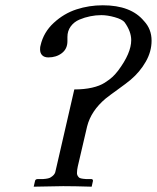

<svg xmlns="http://www.w3.org/2000/svg" viewBox="-20 -703 591 723"><path d="M192.9 -75.2 259.8 -366.2Q296.9 -366.2 326.2 -372.8Q355.5 -379.4 374.5 -391.6Q393.6 -403.8 404.1 -413.8Q414.6 -423.8 424.8 -437Q474.1 -502.9 474.1 -551.8Q474.1 -584.5 449.2 -619.1Q439.9 -630.4 412.1 -638.2Q384.3 -646 361.8 -646Q340.8 -646 320.1 -641.8Q299.3 -637.7 279.1 -629.2Q258.8 -620.6 246.3 -603.5Q233.9 -586.4 233.9 -564V-547.9Q233.9 -519 212.9 -502.9Q191.9 -486.8 162.1 -486.8Q147 -486.8 138.9 -494.9Q130.9 -502.9 130.9 -517.1Q130.9 -527.3 132.8 -532.2Q144 -581.5 182.4 -616.9Q220.7 -652.3 268.1 -667.7Q315.4 -683.1 367.2 -683.1Q473.1 -683.1 522 -624Q550.8 -593.8 550.8 -549.8Q550.8 -508.8 528.8 -470.5Q506.8 -432.1 472.2 -402.8Q456.5 -389.6 424.6 -366.7Q392.6 -343.8 377.9 -332Q322.8 -285.6 308.1 -227.1L272.9 -76.2Q270 -63 270 -54.2Q268.6 -43.5 276.9 -35.2Q280.3 -30.3 303.2 -28.8H323.2Q330.1 -28.8 330.1 -22L325.2 0Q259.8 -2 217.8 -2L106.9 0L111.8 -21Q112.8 -28.8 123 -28.8H143.1Q164.1 -30.3 170.9 -35.2Q184.6 -43.5 188 -54.2Q189 -57.6 192.9 -75.2Z"/></svg>

Font: Common Serif
Style: Bold Italic
Weight: 700
Italic angle: -12°
Designer: Philipp H. Poll, Khaled Hosny
Foundry: Stefan Peev, Context Ltd.
Version: Version 1.026